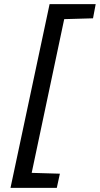

<svg xmlns="http://www.w3.org/2000/svg" viewBox="-20 -763 485 933"><path d="M31 150 221 -743H445L432 -674L292 -670L134 77L271 81L256 150Z"/></svg>

Font: Saira Expanded Medium
Style: Italic
Weight: 500
Width: 7
Italic angle: -12°
Designer: Hector Gatti with collaboration of the Omnibus-Type team
Foundry: Omnibus-Type
Version: Version 1.101